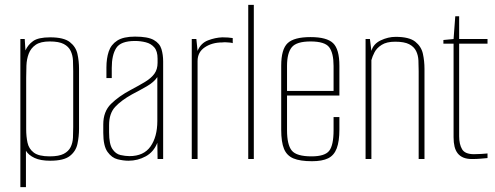

<svg xmlns="http://www.w3.org/2000/svg" viewBox="-20 -656 2041 792"><path d="M64 116V-495H82L85 -448Q95 -471 116.5 -486.5Q138 -502 187 -502Q243 -502 268 -482.5Q293 -463 299.5 -433.5Q306 -404 306 -372V-125Q306 -93 299.5 -62.5Q293 -32 268 -12.5Q243 7 187 7Q147 7 122.5 -4.5Q98 -16 87 -34V116ZM185 -11Q223 -11 243 -21.5Q263 -32 271.5 -49.5Q280 -67 281 -88.5Q282 -110 282 -132V-363Q282 -385 281 -406.5Q280 -428 271.5 -446Q263 -464 243 -474.5Q223 -485 185 -485Q147 -485 127 -471Q107 -457 98.5 -434.5Q90 -412 89 -385.5Q88 -359 88 -335V-123Q88 -93 93.5 -67.5Q99 -42 119.5 -26.5Q140 -11 185 -11Z M510 7Q489 7 465 1Q441 -5 423.5 -29.5Q406 -54 406 -108V-143Q406 -196 438 -227.5Q470 -259 519 -285Q555 -304 579.5 -319Q604 -334 617 -352Q630 -370 630 -397V-414Q630 -445 616.5 -460.5Q603 -476 581.5 -481.5Q560 -487 537 -487Q478 -487 459.5 -458Q441 -429 441 -376V-334H419V-378Q419 -415 428.5 -443.5Q438 -472 463.5 -488.5Q489 -505 537 -505Q590 -505 614.5 -491Q639 -477 646 -453.5Q653 -430 653 -403V0H630L629 -67Q614 -29 581 -11Q548 7 510 7ZM514 -12Q573 -12 601 -52Q629 -92 629 -157V-338Q615 -317 585.5 -300Q556 -283 525 -267Q480 -242 455 -215Q430 -188 430 -140V-110Q430 -62 443.5 -41.5Q457 -21 477 -16.5Q497 -12 514 -12Z M771 0V-495H790L795 -446Q808 -478 838 -489.5Q868 -501 897 -502Q922 -502 940 -499V-478Q934 -480 927 -480.5Q920 -481 912.5 -481.5Q905 -482 897 -481Q855 -481 825 -461Q795 -441 795 -404V0Z M1004 0V-636H1027V0Z M1267 9Q1218 9 1190.5 -2.5Q1163 -14 1151.5 -42Q1140 -70 1140 -121V-385Q1140 -453 1166.5 -478Q1193 -503 1261 -503Q1328 -503 1354 -478Q1380 -453 1380 -385V-262H1164V-119Q1164 -59 1183.5 -35Q1203 -11 1265 -11Q1320 -11 1338 -34Q1356 -57 1356 -119V-173H1380V-122Q1380 -73 1369 -44Q1358 -15 1333.5 -3Q1309 9 1267 9ZM1164 -281H1356V-384Q1356 -437 1338 -461Q1320 -485 1261 -485Q1203 -485 1183.5 -461Q1164 -437 1164 -384Z M1488 0V-495H1506L1512 -446Q1520 -475 1550.5 -489.5Q1581 -504 1612 -504Q1668 -504 1693 -484Q1718 -464 1724.5 -434Q1731 -404 1731 -372V0H1707V-363Q1707 -385 1706 -406.5Q1705 -428 1696.5 -445.5Q1688 -463 1668 -473.5Q1648 -484 1610 -484Q1575 -484 1554.5 -471Q1534 -458 1525 -440.5Q1516 -423 1512 -408V0Z M1927 0Q1906 0 1891.5 -6Q1877 -12 1868 -23.5Q1859 -35 1855 -51.5Q1851 -68 1851 -90V-476H1809V-491L1851 -495L1858 -589H1874V-495H1991V-476H1874V-94Q1874 -61 1886 -40.5Q1898 -20 1935 -20Q1950 -20 1965.5 -21Q1981 -22 1991 -23V-4Q1980 -3 1963 -1.5Q1946 0 1927 0Z"/></svg>

Font: Alumni Sans Thin Thin
Style: Regular
Weight: 250
Version: Version 1.018